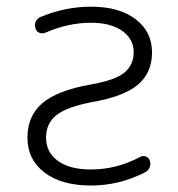

<svg xmlns="http://www.w3.org/2000/svg" viewBox="-20 -576 540 584"><path d="M260.7 -265.6Q183.6 -251 151.9 -226.1Q120.1 -201.2 120.1 -157.2Q120.1 -113.3 155.8 -86.9Q191.4 -60.5 256.8 -60.5Q334 -60.5 406.2 -98.6Q414.1 -103.5 423.3 -100.1Q432.6 -96.7 435.5 -87.9Q439.5 -77.1 435.1 -66.9Q430.7 -56.6 420.9 -51.8Q342.8 -11.7 256.8 -11.7Q167 -11.7 115.2 -51.3Q63.5 -90.8 63.5 -157.2Q63.5 -223.6 108.9 -262.2Q154.3 -300.8 252.9 -318.4Q332 -332 359.4 -356Q386.7 -379.9 386.7 -417Q386.7 -457 352.1 -481.9Q317.4 -506.8 256.8 -506.8Q187.5 -506.8 118.2 -476.6Q108.4 -472.7 99.1 -476.6Q89.8 -480.5 87.9 -490.2Q84 -501 88.9 -510.7Q93.8 -520.5 103.5 -524.4Q178.7 -555.7 256.8 -555.7Q342.8 -555.7 392.6 -517.6Q442.4 -479.5 442.4 -417Q442.4 -354.5 399.4 -318.4Q356.4 -282.2 260.7 -265.6Z"/></svg>

Font: Rounded-L Mgen+ 1m light
Style: Regular
Weight: 200
Designer: [Source Han Sans]
Ryoko NISHIZUKA  (kana & ideographs); Paul D. Hunt (Latin, Greek & Cyrillic); Wenlong ZHANG  (bopomofo
Version: Version 1.059.20150602